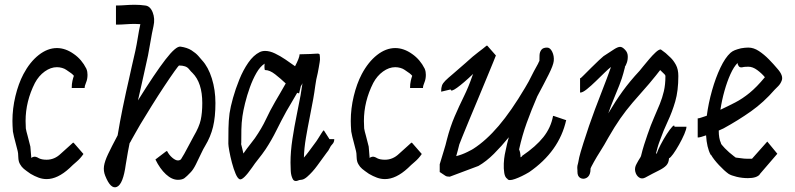

<svg xmlns="http://www.w3.org/2000/svg" viewBox="-20 -729 3325 803"><path d="M288 -132 329 -85Q316 -66 300 -52.5Q284 -39 271 -26Q221 20 175 20Q158 20 141.5 14Q125 8 108 -2Q89 -15 79.5 -23Q70 -31 64 -42Q57 -53 56.5 -72Q56 -91 54 -97Q50 -115 44 -136Q38 -157 34 -179Q33 -193 32.5 -203Q32 -213 32 -223Q32 -275 44.5 -327Q57 -379 78 -419Q105 -470 142 -499Q179 -528 218 -528Q254 -528 289 -503Q322 -480 341 -442Q344 -435 345 -428.5Q346 -422 346 -416Q346 -398 340 -384Q334 -370 334 -361H280Q280 -378 283 -391Q286 -404 289 -412Q285 -417 278 -422.5Q271 -428 257 -437Q250 -442 239.5 -445Q229 -448 218 -448Q192 -448 167 -430Q142 -412 126 -382Q87 -305 87 -223Q87 -216 87.5 -208Q88 -200 88 -192Q90 -180 95.5 -161Q101 -142 107 -116L111 -68Q114 -72 122 -73.5Q130 -75 143 -67Q155 -61 175 -61Q208 -61 234 -86Q257 -107 269 -117.5Q281 -128 285 -132Z M506 -41Q495 41 469 52.5Q443 64 420 6Q412 -14 415 -34.5Q418 -55 432 -84.5Q446 -114 472 -163Q477 -192 482 -220.5Q487 -249 493 -277Q501 -317 507.5 -345.5Q514 -374 519.5 -398.5Q525 -423 531 -450.5Q537 -478 546 -516Q552 -544 556.5 -572.5Q561 -601 567 -628Q555 -629 544 -629Q525 -629 505.5 -627.5Q486 -626 467 -626H465V-706H467Q485 -706 504.5 -707.5Q524 -709 544 -709Q566 -709 587 -706Q608 -704 618.5 -677.5Q629 -651 622 -620Q615 -589 610 -558Q605 -527 599 -497Q589 -451 582 -420Q575 -389 569.5 -364Q564 -339 557 -309Q628 -423 672 -480Q716 -537 735 -534Q763 -530 781 -518.5Q799 -507 809.5 -495Q820 -483 825 -477Q851 -449 866 -401Q881 -353 881 -298Q881 -240 871 -198.5Q861 -157 838 -119Q831 -108 820.5 -85.5Q810 -63 799 -41Q788 -19 777 -8Q761 9 751.5 16Q742 23 724 23Q699 23 674 0Q649 -23 630 -62L676 -97H679Q687 -81 700.5 -69.5Q714 -58 724 -58Q732 -58 737 -63Q751 -85 764 -110.5Q777 -136 790 -159Q813 -198 819.5 -227.5Q826 -257 826 -298Q826 -383 785 -424Q781 -427 769.5 -441Q758 -455 729 -455Q727 -455 709.5 -430.5Q692 -406 666.5 -367.5Q641 -329 614.5 -286.5Q588 -244 567 -209Q557 -191 547.5 -175Q538 -159 530 -144Q529 -142 527 -138Q525 -134 522 -130Q518 -110 515 -94Q512 -77 510 -64.5Q508 -52 506 -41Z M1356 -147Q1356 -147 1356 -147ZM989 -128H988Q990 -122 992.5 -110.5Q995 -99 998 -87Q1014 -110 1026.5 -125.5Q1039 -141 1046 -151Q1075 -193 1092 -229.5Q1109 -266 1131 -304Q1140 -319 1151.5 -339Q1163 -359 1175 -380Q1154 -400 1131 -418Q1108 -436 1089 -436Q1086 -436 1086 -448.5Q1086 -461 1087 -463Q1068 -451 1052.5 -424Q1037 -397 1025 -363.5Q1013 -330 1005 -297.5Q997 -265 994 -243Q990 -215 989.5 -187.5Q989 -160 989 -128ZM1355 -148Q1355 -148 1355 -148ZM1356 -148Q1356 -148 1356 -148ZM1356 -148Q1356 -148 1356 -148ZM1356 -148Q1356 -148 1356 -148ZM1356 -148V-147Q1356 -148 1356 -148ZM1000 -55H1001ZM1335 -183 1358 -147H1378Q1378 -134 1370 -126Q1363 -119 1358.5 -109Q1354 -99 1346 -90Q1327 -64 1307 -36.5Q1287 -9 1264 11Q1252 21 1243 22.5Q1234 24 1232 24Q1211 34 1204 19Q1197 5 1196 -14Q1195 -33 1195 -49Q1195 -95 1203 -147.5Q1211 -200 1221 -248.5Q1231 -297 1237 -330Q1239 -343 1241 -355.5Q1243 -368 1245 -381Q1242 -374 1238 -368L1231 -339H1228Q1226 -340 1223 -341Q1210 -318 1198 -298Q1186 -278 1178 -264Q1156 -224 1136 -183.5Q1116 -143 1091 -105Q1076 -83 1061 -64.5Q1046 -46 1034 -28Q997 25 983 21Q974 18 965.5 -2Q957 -22 950 -48.5Q943 -75 939 -97.5Q935 -120 935 -128Q935 -159 935.5 -191.5Q936 -224 940 -255Q944 -282 954.5 -319.5Q965 -357 981 -396.5Q997 -436 1018.5 -467Q1040 -498 1066 -511Q1076 -516 1089 -516Q1108 -516 1130 -505.5Q1152 -495 1174 -480Q1196 -465 1214 -452Q1223 -469 1228 -482Q1233 -495 1233 -502H1235Q1286 -503 1301.5 -504.5Q1317 -506 1317 -500Q1317 -499 1318 -489.5Q1319 -480 1317 -469Q1315 -458 1313 -445.5Q1311 -433 1309 -424Q1302 -397 1298.5 -370Q1295 -343 1290 -315Q1284 -281 1275.5 -239Q1267 -197 1259.5 -153Q1252 -109 1251 -70Q1260 -80 1270.5 -94Q1281 -108 1303 -138Q1304 -139 1310.5 -149.5Q1317 -160 1324 -171Q1331 -182 1332 -183Z M1703 -132 1744 -85Q1731 -66 1715 -52.5Q1699 -39 1686 -26Q1636 20 1590 20Q1573 20 1556.5 14Q1540 8 1523 -2Q1504 -15 1494.5 -23Q1485 -31 1479 -42Q1472 -53 1471.5 -72Q1471 -91 1469 -97Q1465 -115 1459 -136Q1453 -157 1449 -179Q1448 -193 1447.5 -203Q1447 -213 1447 -223Q1447 -275 1459.5 -327Q1472 -379 1493 -419Q1520 -470 1557 -499Q1594 -528 1633 -528Q1669 -528 1704 -503Q1737 -480 1756 -442Q1759 -435 1760 -428.5Q1761 -422 1761 -416Q1761 -398 1755 -384Q1749 -370 1749 -361H1695Q1695 -378 1698 -391Q1701 -404 1704 -412Q1700 -417 1693 -422.5Q1686 -428 1672 -437Q1665 -442 1654.5 -445Q1644 -448 1633 -448Q1607 -448 1582 -430Q1557 -412 1541 -382Q1502 -305 1502 -223Q1502 -216 1502.5 -208Q1503 -200 1503 -192Q1505 -180 1510.5 -161Q1516 -142 1522 -116L1526 -68Q1529 -72 1537 -73.5Q1545 -75 1558 -67Q1570 -61 1590 -61Q1623 -61 1649 -86Q1672 -107 1684 -117.5Q1696 -128 1700 -132Z M2296 -244 2346 -227H2348Q2319 -96 2193 -9Q2161 10 2134 19.5Q2107 29 2102 19Q2092 13 2089 -5.5Q2086 -24 2087 -45Q2088 -66 2091 -82Q2094 -98 2095 -101Q2098 -115 2101 -128.5Q2104 -142 2108 -155Q2078 -118 2046 -86Q2014 -54 1981 -35L1861 10Q1848 10 1842.5 6Q1837 2 1820 -9H1819V-42Q1828 -73 1836 -98Q1844 -123 1849 -145Q1863 -199 1881.5 -242Q1900 -285 1920 -325.5Q1940 -366 1956 -413Q1957 -416 1959 -420Q1918 -381 1891.5 -362Q1865 -343 1865 -355L1827 -346H1825Q1825 -362 1828.5 -371.5Q1832 -381 1842.5 -391.5Q1853 -402 1874 -419.5Q1895 -437 1931 -469L1932 -470Q1958 -494 1980 -510.5Q2002 -527 2015 -538H2018L2054 -497Q2054 -496 2043 -469.5Q2032 -443 2015 -401.5Q1998 -360 1978.5 -313.5Q1959 -267 1941.5 -225Q1924 -183 1913 -155.5Q1902 -128 1901 -125Q1898 -112 1894.5 -99.5Q1891 -87 1888 -76Q1912 -82 1935 -93.5Q1958 -105 1960 -107Q2013 -141 2065.5 -202.5Q2118 -264 2176 -362Q2184 -376 2191 -388Q2203 -412 2213 -431Q2223 -450 2230 -462Q2232 -467 2235 -473H2236Q2236 -485 2236.5 -498Q2237 -511 2244 -520.5Q2251 -530 2268 -530Q2281 -530 2289.5 -512.5Q2298 -495 2296 -474Q2294 -456 2275 -418Q2256 -380 2227 -326Q2202 -268 2183 -215.5Q2164 -163 2151 -104Q2157 -91 2157 -71Q2164 -74 2164 -78H2165Q2221 -116 2252.5 -155.5Q2284 -195 2293 -244Z M2449 -11Q2446 8 2433 15Q2420 22 2407.5 15.5Q2395 9 2395 -11Q2395 -14 2395 -16V-17Q2395 -17 2394.5 -23Q2394 -29 2395 -36Q2397 -43 2398 -48Q2402 -72 2408.5 -93.5Q2415 -115 2420 -131Q2443 -204 2468.5 -272Q2494 -340 2518 -401Q2521 -409 2525.5 -421.5Q2530 -434 2535 -448H2534Q2526 -442 2509 -425.5Q2492 -409 2472 -389.5Q2452 -370 2434.5 -356Q2417 -342 2408 -342H2406V-402H2408Q2409 -402 2422 -415Q2435 -428 2452.5 -445.5Q2470 -463 2485 -477Q2500 -491 2504 -494Q2533 -513 2548.5 -523Q2564 -533 2573.5 -533Q2583 -533 2594 -521Q2605 -510 2605.5 -494.5Q2606 -479 2601.5 -466.5Q2597 -454 2593 -449H2594Q2590 -433 2587 -422.5Q2584 -412 2580.5 -401Q2577 -390 2570 -372Q2558 -342 2546 -313Q2534 -284 2524 -255Q2554 -306 2584 -347.5Q2614 -389 2655 -433Q2659 -438 2670 -451.5Q2681 -465 2695 -481.5Q2709 -498 2722 -510Q2735 -522 2742 -522H2744L2764 -507Q2772 -500 2784.5 -488Q2797 -476 2807 -457.5Q2817 -439 2817 -411Q2817 -349 2804 -304.5Q2791 -260 2773 -222Q2755 -184 2739 -139Q2734 -126 2730.5 -113.5Q2727 -101 2724 -89Q2725 -88 2726 -85Q2731 -101 2743 -124Q2755 -147 2768.5 -168Q2782 -189 2791.5 -199Q2801 -209 2801 -199H2851Q2851 -189 2842 -168Q2833 -147 2820 -124Q2807 -101 2795.5 -85Q2784 -69 2778 -67Q2777 -48 2766.5 -37Q2756 -26 2734.5 -15.5Q2713 -5 2678 14Q2664 21 2652.5 13Q2641 5 2637 -11Q2633 -27 2642 -43Q2651 -60 2655.5 -66.5Q2660 -73 2661 -77Q2667 -102 2674 -124Q2681 -146 2688 -166Q2702 -207 2715.5 -237.5Q2729 -268 2739.5 -294Q2750 -320 2756.5 -347.5Q2763 -375 2763 -411Q2763 -415 2758.5 -419Q2754 -423 2741 -436Q2735 -428 2723 -413Q2711 -398 2695 -379Q2654 -333 2625.5 -299.5Q2597 -266 2574 -233Q2551 -200 2524 -153Q2507 -122 2491 -97Q2475 -72 2464 -52Q2457 -39 2454 -33.5Q2451 -28 2450 -25Q2449 -18 2449 -11Z M3189 -137 3231 -86 3157 0H3158Q3145 16 3108 16Q3084 16 3061 10.5Q3038 5 3027 -2Q3009 -15 2987 -38.5Q2965 -62 2954 -81L2952 -82Q2936 -112 2933 -163Q2922 -159 2913 -156.5Q2904 -154 2900 -154H2898V-234H2900Q2903 -234 2913.5 -237.5Q2924 -241 2936 -245Q2943 -298 2958 -351Q2973 -404 2993 -446Q3013 -488 3035 -508Q3043 -515 3053 -519Q3063 -523 3079 -527Q3096 -530 3110 -530Q3132 -530 3154 -515.5Q3176 -501 3196 -480.5Q3216 -460 3231 -442Q3258 -412 3249 -391Q3244 -378 3234.5 -368.5Q3225 -359 3220 -354Q3174 -301 3121 -263.5Q3068 -226 3006 -192Q3002 -190 2986 -183Q2986 -150 2995 -131Q2994 -127 3011.5 -109Q3029 -91 3049 -76L3057 -70Q3062 -70 3077 -67.5Q3092 -65 3108 -65Q3115 -65 3119 -65Q3123 -65 3125 -65ZM3087 -448Q3074 -445 3069 -453Q3064 -461 3065 -466Q3049 -450 3035 -419Q3021 -388 3010 -349Q2999 -310 2993 -270Q3025 -285 3055 -300.5Q3085 -316 3115 -340.5Q3145 -365 3178 -405L3179 -406Q3166 -422 3147 -436Q3128 -450 3110 -450Q3105 -450 3097 -449.5Q3089 -449 3087 -448Z"/></svg>

Font: Syne
Style: Italic
Weight: 400
Italic angle: -9°
Designer: Lucas Descroix
Foundry: Bonjour Monde
Version: Version 2.000; ttfautohint (v1.8.3)